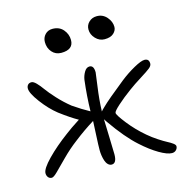

<svg xmlns="http://www.w3.org/2000/svg" viewBox="-113 -841 931 978"><g transform="rotate(-15 353.0 -351.5)"><path d="M493.2 -613.8Q466.3 -613.8 446 -635Q425.8 -656.2 425.8 -683.1Q425.8 -706.1 442.4 -721.9Q459 -737.8 483.9 -737.8Q515.6 -737.8 536.4 -713.9Q557.1 -689.9 557.1 -662.1Q557.1 -643.6 541 -628.7Q524.9 -613.8 493.2 -613.8ZM262.2 -604Q232.4 -604 213.6 -625.5Q194.8 -647 194.8 -678.2Q194.8 -701.7 210 -717.8Q225.1 -733.9 249 -733.9Q285.2 -733.9 305.7 -709.7Q326.2 -685.5 326.2 -654.8Q326.2 -604 262.2 -604ZM50.8 -2Q39.1 -2 32 -10.7Q24.9 -19.5 24.9 -32.2Q24.9 -55.7 71.3 -103.3Q117.7 -150.9 183.1 -199.2Q209.5 -219.7 259.8 -252Q221.2 -273.4 166 -314.9Q125 -347.2 87.4 -397.5Q49.8 -447.8 49.8 -472.2Q49.8 -483.9 56.4 -491.5Q63 -499 75.2 -499Q85.9 -499 100.6 -484.1Q115.2 -469.2 130.6 -447.5Q146 -425.8 176.5 -392.6Q207 -359.4 242.2 -331.1Q287.6 -299.8 328.1 -277.8Q329.6 -357.4 339.8 -440.9Q342.8 -461.4 354 -480.7Q365.2 -500 381.8 -500Q404.8 -500 404.8 -462.9Q404.8 -457.5 395.3 -390.9Q385.7 -324.2 383.8 -262.2Q385.7 -264.6 391.8 -271Q397.9 -277.3 401.9 -280.8Q432.1 -311 527.8 -387.2Q564.9 -416.5 604 -438.2Q643.1 -460 661.1 -460Q685.1 -460 685.1 -434.1Q685.1 -422.9 671.4 -411.6Q657.7 -400.4 619.6 -376.7Q581.5 -353 553.2 -332Q511.2 -301.3 480.2 -273.4Q449.2 -245.6 449.2 -236.8Q449.2 -225.6 486.8 -177.7Q524.4 -129.9 571.8 -89.8Q595.2 -69.8 622.1 -52.2Q648.9 -34.7 665.5 -26.1Q682.1 -17.6 693.6 -9Q705.1 -0.5 705.1 6.8Q705.1 18.1 696.5 26.6Q688 35.2 674.8 35.2Q650.4 35.2 608.6 10.7Q566.9 -13.7 521 -55.2Q462.4 -107.4 395 -204.1Q388.7 -212.4 383.8 -221.2Q384.3 -201.7 386.7 -127.7Q389.2 -53.7 389.2 -35.2Q389.2 12.2 362.8 12.2Q352.1 12.2 343.5 3.7Q335 -4.9 330.6 -18.3Q326.2 -31.7 324 -46.1Q321.8 -60.5 321.8 -74.2Q321.8 -99.6 324.5 -150.9Q327.1 -202.1 328.1 -227.1Q273.4 -193.4 220.2 -151.9Q179.2 -121.1 140.4 -82Q101.6 -43 81.1 -22.5Q60.5 -2 50.8 -2Z"/></g></svg>

Font: Shantell Sans Irregular
Style: Regular
Weight: 300
Designer: Stephen Nixon, Anya Danilova, Shantell Martin
Foundry: Arrow Type
Version: Version 1.006;[9816181b4]